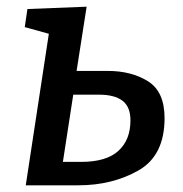

<svg xmlns="http://www.w3.org/2000/svg" viewBox="-20 -554 547 574"><path d="M302 -342Q373 -342 422.5 -311Q472 -280 472 -201Q472 -89 394 -44.5Q316 0 214 0H57L126 -453L54 -473L62 -527L239 -534L209 -342ZM222 -70Q298 -70 334 -103Q370 -136 370 -194Q370 -235 346 -253Q322 -271 276 -271H199L168 -70Z"/></svg>

Font: Bitter Pro Medium
Style: Italic
Weight: 500
Italic angle: -9°
Designer: Sol Matas, and Bitter project Authors
Foundry: Sol Matas
Version: Version 1.010